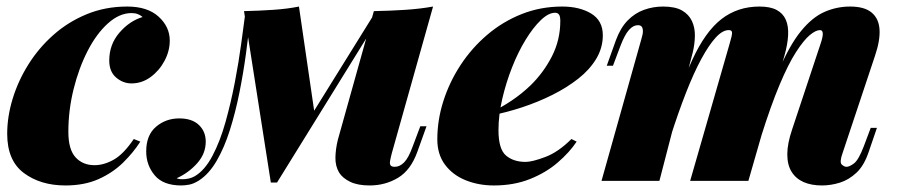

<svg xmlns="http://www.w3.org/2000/svg" viewBox="-20 -553 2743 587"><path d="M382 -513Q345 -513 310 -481.5Q275 -450 248 -397.5Q221 -345 205 -280.5Q189 -216 189 -150Q189 -96 211 -72Q233 -48 269 -48Q298 -48 328 -65Q358 -82 389 -128L409 -120Q388 -87 356.5 -56Q325 -25 281.5 -5.5Q238 14 180 14Q104 14 53 -24Q2 -62 2 -144Q2 -196 18.5 -250.5Q35 -305 66.5 -355.5Q98 -406 143 -446Q188 -486 245 -509.5Q302 -533 369 -533Q431 -533 465 -502Q499 -471 499 -429Q499 -397 483 -367Q467 -337 440.5 -317.5Q414 -298 382 -298Q356 -298 335 -316Q314 -334 314 -368Q314 -417 345 -453Q376 -489 416 -501Q409 -507 401 -510Q393 -513 382 -513Z M1178 -85Q1174 -70 1172.5 -60.5Q1171 -51 1174.5 -47Q1178 -43 1187 -43Q1202 -43 1215.5 -56.5Q1229 -70 1242 -106L1265 -167H1284L1256 -89Q1236 -33 1197 -9.5Q1158 14 1110 14Q1074 14 1051 3Q1028 -8 1017 -25Q1005 -45 1005.5 -71.5Q1006 -98 1013 -126L1123 -519Q1175 -520 1220 -523Q1265 -526 1304 -533ZM746 -498Q740 -448 732 -389Q724 -330 712 -270Q700 -210 683 -156Q666 -102 642.5 -61.5Q619 -21 588 -1Q572 9 558.5 11.5Q545 14 534 14Q479 14 453 -17Q427 -48 427 -90Q427 -140 457 -165.5Q487 -191 528 -191Q567 -191 588 -171Q609 -151 609 -120Q609 -83 582.5 -53.5Q556 -24 520 -8Q522 -7 526.5 -6Q531 -5 537 -5Q559 -5 575 -14Q606 -32 629.5 -76.5Q653 -121 669.5 -180Q686 -239 698 -301.5Q710 -364 717.5 -420Q725 -476 730 -513ZM808 5 726 -519Q772 -520 816 -523Q860 -526 894 -533L942 -204L827 5ZM837 -48 1124 -510 1139 -499 827 5Z M1482 -210Q1514 -225 1545 -246Q1576 -267 1602 -292Q1642 -331 1667.5 -381Q1693 -431 1693 -489Q1693 -503 1689 -508.5Q1685 -514 1677 -514Q1657 -514 1633.5 -491.5Q1610 -469 1587 -431.5Q1564 -394 1545.5 -347Q1527 -300 1515.5 -250.5Q1504 -201 1504 -155Q1504 -97 1527 -77.5Q1550 -58 1587 -58Q1607 -58 1647 -73Q1687 -88 1727 -128L1743 -120Q1721 -87 1685 -56Q1649 -25 1600 -5.5Q1551 14 1490 14Q1443 14 1403.5 -2Q1364 -18 1340.5 -49.5Q1317 -81 1317 -127Q1317 -186 1335.5 -244Q1354 -302 1388 -354Q1422 -406 1469.5 -446.5Q1517 -487 1575 -510Q1633 -533 1699 -533Q1752 -533 1787.5 -511.5Q1823 -490 1823 -445Q1823 -407 1803 -373.5Q1783 -340 1748 -312.5Q1713 -285 1669 -263Q1625 -241 1576.5 -225Q1528 -209 1481 -200Z M1996 0H1819L1941 -434Q1946 -450 1945.5 -459Q1945 -468 1941.5 -472Q1938 -476 1930 -476Q1916 -476 1903 -461.5Q1890 -447 1877 -413L1854 -352H1835L1863 -430Q1877 -468 1899 -490.5Q1921 -513 1949 -523Q1977 -533 2007 -533Q2044 -533 2065 -521Q2086 -509 2095.5 -488.5Q2105 -468 2104.5 -443Q2104 -418 2098 -393ZM2210 -417Q2214 -431 2216.5 -441Q2219 -451 2217.5 -456Q2216 -461 2208 -461Q2189 -461 2168 -438Q2147 -415 2124 -372.5Q2101 -330 2077.5 -270Q2054 -210 2030 -135L2017 -143Q2057 -284 2096.5 -370Q2136 -456 2185.5 -494.5Q2235 -533 2302 -533Q2335 -533 2354.5 -522.5Q2374 -512 2382.5 -492.5Q2391 -473 2389.5 -445Q2388 -417 2378 -382L2268 0H2090ZM2488 -417Q2496 -440 2495.5 -450.5Q2495 -461 2487 -461Q2474 -461 2455.5 -445.5Q2437 -430 2413.5 -393.5Q2390 -357 2363.5 -294Q2337 -231 2307 -136L2296 -141Q2329 -262 2361.5 -338.5Q2394 -415 2428.5 -457.5Q2463 -500 2500.5 -516.5Q2538 -533 2579 -533Q2623 -533 2645 -514.5Q2667 -496 2669 -462.5Q2671 -429 2655 -382L2556 -85Q2546 -57 2553.5 -50Q2561 -43 2568 -43Q2577 -43 2591 -53.5Q2605 -64 2621 -106L2642 -162H2661L2636 -89Q2622 -47 2598.5 -25Q2575 -3 2547.5 5.5Q2520 14 2493 14Q2460 14 2436.5 3.5Q2413 -7 2400 -28Q2387 -49 2387 -81.5Q2387 -114 2402 -158Z"/></svg>

Font: Playfair Display Black
Style: Italic
Weight: 900
Italic angle: -14°
Designer: Claus Eggers Sørensen
Foundry: Claus Eggers Sørensen
Version: Version 1.203